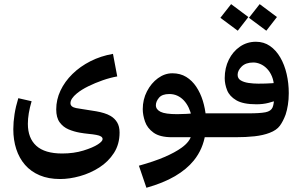

<svg xmlns="http://www.w3.org/2000/svg" viewBox="-20 -659 1456 922"><path d="M268.6 200.7Q212.9 200.7 170.7 182.9Q128.4 165 100.3 132.8Q72.3 100.6 58.1 56.9Q43.9 13.2 43.9 -38.6Q43.9 -72.8 49.8 -110.6Q55.7 -148.4 67.9 -187.5L131.8 -172.9Q113.8 -112.3 113.8 -64.5Q113.8 4.4 154.5 41.3Q195.3 78.1 278.3 78.1Q334.5 78.1 380.4 64Q426.3 49.8 450.2 34.2Q472.7 19.5 472.7 8.8Q472.7 -5.9 442.4 -11.2Q426.8 -14.2 405.8 -16.1Q384.8 -18.1 362.8 -22Q335 -26.9 309.1 -37.8Q283.2 -48.8 266.6 -71.5Q250 -94.2 250 -133.8Q250 -180.7 270.5 -224.1Q291 -267.6 327.9 -303.7Q364.7 -339.8 414.3 -365Q463.9 -390.1 522.5 -400.4L543 -292Q509.3 -286.1 472.9 -273.4Q436.5 -260.7 403.8 -244.6Q371.1 -228.5 349.1 -210.4Q318.4 -185.1 318.4 -163.6Q318.4 -145.5 345.2 -140.1Q358.4 -137.7 369.9 -136Q381.3 -134.3 397.7 -131.6Q414.1 -128.9 442.4 -124.5Q461.9 -121.1 479.5 -115.7Q497.1 -110.4 511.2 -102.1Q531.2 -90.3 542.7 -71Q554.2 -51.8 554.2 -22.5Q554.2 33.7 527.1 75.7Q500 117.7 456.8 145.3Q413.6 172.9 363.8 186.8Q314 200.7 268.6 200.7Z M683.1 242.7 647 136.7Q719.2 116.7 769.8 95Q820.3 73.2 852.1 50.3Q892.1 21.5 899.4 -11.2L919.9 0H806.2Q747.6 0 717.3 -22Q687 -43.9 676.3 -75.4Q665.5 -106.9 665.5 -134.8Q665.5 -181.2 685.8 -220.5Q706.1 -259.8 738.5 -283.4Q771 -307.1 807.6 -307.1Q845.7 -307.1 874.3 -289.6Q902.8 -272 922.6 -242.2Q942.4 -212.4 953.9 -175.3Q965.3 -138.2 968.8 -99.1L944.8 -114.7H1019V0H941.4L965.8 -14.6Q960.4 20.5 946.8 52.2Q933.1 84 910.2 112.3Q876.5 153.8 820.6 186.8Q764.6 219.7 683.1 242.7ZM900.4 -98.6Q895.5 -122.1 886 -142.1Q876.5 -162.1 862.8 -176.8Q849.1 -191.4 831.5 -199.5Q814 -207.5 793 -207.5Q758.3 -207.5 743.4 -189.5Q728.5 -171.4 728.5 -153.8Q728.5 -133.3 751 -122.1Q773.4 -110.8 831.1 -110.8Q851.1 -110.8 874.3 -112.1Q897.5 -113.3 920.4 -115.2ZM1019 0V-114.7Q1038.6 -114.7 1047.1 -101.8Q1055.7 -88.9 1055.7 -56.2Q1055.7 -26.4 1046.4 -13.2Q1037.1 0 1019 0Z M1019 0V-114.7H1172.9Q1228.5 -114.7 1254.9 -119.9Q1281.2 -125 1289.1 -143.6Q1296.9 -162.1 1296.4 -202.6L1295.9 -238.8Q1295.4 -269 1286.1 -291.5Q1276.9 -314 1262.2 -329.1Q1247.6 -344.2 1230.2 -351.6Q1212.9 -358.9 1196.8 -358.9Q1160.2 -358.9 1140.6 -339.6Q1121.1 -320.3 1121.1 -299.8Q1121.1 -282.2 1135.7 -273.2Q1150.4 -264.2 1173.3 -260.7Q1196.3 -257.3 1220.7 -257.3Q1256.3 -257.3 1285.6 -259.3Q1314.9 -261.2 1339.4 -264.2L1331.5 -184.1Q1295.4 -171.9 1269.3 -165Q1243.2 -158.2 1211.4 -158.2Q1147.5 -158.2 1114.7 -177.5Q1082 -196.8 1070.6 -225.8Q1059.1 -254.9 1059.1 -283.7Q1059.1 -333 1078.9 -372.6Q1098.6 -412.1 1132.6 -435.3Q1166.5 -458.5 1209 -458.5Q1247.1 -458.5 1276.4 -438.2Q1305.7 -418 1325.9 -383.1Q1346.2 -348.1 1356.4 -304Q1366.7 -259.8 1366.7 -211.9Q1366.7 -181.2 1362.5 -155.3Q1358.4 -129.4 1351.6 -108.9Q1339.4 -76.2 1323.7 -54.9Q1308.1 -33.7 1274.4 -21Q1244.1 -9.3 1203.1 -4.6Q1162.1 0 1109.4 0ZM1019 0Q1001 0 991.7 -13.2Q982.4 -26.4 982.4 -56.2Q982.4 -88.9 991 -101.8Q999.5 -114.7 1019 -114.7ZM1258.9 -511.5 1175.5 -573.5 1227 -639.2 1309.9 -577.2ZM1121.7 -511.5 1038.3 -573.5 1089.8 -639.2 1172.7 -577.2Z"/></svg>

Font: Markazi Text
Style: Regular
Weight: 400
Designer: Borna Izadpanah (Arabic designer), Fiona Ross (Arabic design director) and Florian Runge (Latin designer)
Foundry: Borna Izadpanah and Florian Runge
Version: Version 1.000